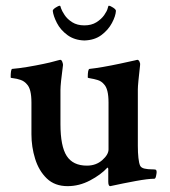

<svg xmlns="http://www.w3.org/2000/svg" viewBox="-20 -633 582 659"><path d="M211.9 5.9Q168 5.9 140.6 -20.5Q113.3 -46.9 100.6 -87.9Q87.9 -128.9 87.9 -171.9V-281.2Q87.9 -328.1 72.3 -343.8Q63.5 -354.5 50.3 -358.9Q37.1 -363.3 26.9 -364.3Q16.6 -365.2 16.6 -367.2Q16.6 -394.5 21.5 -396.5Q44.9 -398.4 74.2 -403.3Q103.5 -408.2 128.9 -413.6Q154.3 -418.9 164.1 -421.9Q171.9 -423.8 178.7 -425.8Q185.5 -427.7 186.5 -427.7Q191.4 -427.7 193.8 -420.9Q196.3 -414.1 196.3 -410.2Q187.5 -344.7 187.5 -324.2V-207Q187.5 -130.9 209 -97.7Q230.5 -64.5 278.3 -64.5Q309.6 -64.5 331.1 -83.5Q352.5 -102.5 352.5 -120.1V-281.2Q352.5 -328.1 336.9 -343.8Q328.1 -354.5 314.9 -358.4Q301.8 -362.3 291.5 -363.8Q281.2 -365.2 281.2 -367.2Q281.2 -395.5 287.1 -396.5Q305.7 -398.4 334 -403.3Q362.3 -408.2 392.1 -414.6Q421.9 -420.9 443.4 -425.8L451.2 -427.7Q456.1 -427.7 459 -420.9Q461.9 -414.1 460.9 -410.2Q457 -377 455.1 -356Q453.1 -335 453.1 -326.2V-132.8Q453.1 -108.4 455.1 -90.8Q457 -73.2 460.9 -64.5Q464.8 -56.6 476.6 -54.2Q488.3 -51.8 499.5 -51.8Q510.7 -51.8 513.7 -50.8Q517.6 -49.8 517.6 -42Q517.6 -38.1 515.6 -28.8Q513.7 -19.5 509.8 -19.5Q488.3 -19.5 445.8 -11.7Q403.3 -3.9 358.4 5.9Q351.6 5.9 351.6 -9.8V-52.7Q351.6 -57.6 348.6 -57.6Q326.2 -33.2 289.1 -13.7Q252 5.9 211.9 5.9ZM269.5 -494.1Q235.4 -495.1 211.4 -512.7Q187.5 -530.3 175.3 -554.2Q163.1 -578.1 161.1 -595.7Q161.1 -600.6 170.9 -606.9Q180.7 -613.3 185.5 -613.3Q187.5 -613.3 189.5 -604.5Q192.4 -595.7 201.7 -581.5Q210.9 -567.4 228 -556.6Q245.1 -545.9 269.5 -545.9Q293.9 -545.9 311 -556.6Q328.1 -567.4 337.9 -581.5Q347.7 -595.7 349.6 -604.5Q351.6 -613.3 353.5 -613.3Q358.4 -613.3 368.2 -606.9Q377.9 -600.6 377.9 -595.7Q377 -578.1 364.3 -554.2Q351.6 -530.3 328.1 -512.7Q304.7 -495.1 269.5 -494.1Z"/></svg>

Font: Crimson Text SemiBold
Style: Regular
Weight: 600
Designer: Sebastian Kosch
Foundry: Sebastian Kosch
Version: Version 1.100; ttfautohint (v1.8.4)